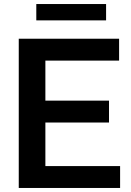

<svg xmlns="http://www.w3.org/2000/svg" viewBox="-20 -932 652 952"><path d="M73 0V-740H570.5V-631.5H205V-433H520.5V-324.5H205V-108.5H575.5V0ZM160 -831V-912H506V-831Z"/></svg>

Font: Encode Sans SmBold
Style: Regular
Weight: 600
Designer: Multiple Designers
Foundry: Impallari Type
Version: Version 3.002; ttfautohint (v1.8.3) -l 8 -r 50 -G 200 -x 14 